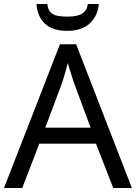

<svg xmlns="http://www.w3.org/2000/svg" viewBox="-20 -938 679 958"><path d="M545 0 459 -221H176L91 0H0L279 -717H360L638 0ZM352 -517Q349 -525 342 -546Q335 -567 328.5 -589.5Q322 -612 318 -624Q313 -604 307.5 -583.5Q302 -563 296.5 -546Q291 -529 287 -517L206 -301H432ZM473 -918Q468 -858 427.5 -821Q387 -784 315 -784Q241 -784 203.5 -820.5Q166 -857 162 -918H216Q219 -891 231.5 -877.5Q244 -864 265.5 -859.5Q287 -855 317 -855Q343 -855 364.5 -860Q386 -865 400.5 -878.5Q415 -892 418 -918Z"/></svg>

Font: Noto Sans Bassa Vah
Style: Regular
Weight: 400
Designer: Monotype Design Team
Foundry: Monotype Imaging Inc.
Version: Version 2.002